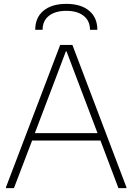

<svg xmlns="http://www.w3.org/2000/svg" viewBox="-20 -972 684 992"><path d="M11 -5 291 -740H354L633 -5V0H592L499 -246H146L52 0H11ZM484 -284 369 -587 324 -706H320L275 -587L160 -284ZM445 -818Q445 -864 412.5 -890Q380 -916 323 -916Q265 -916 232.5 -890Q200 -864 200 -818H162Q162 -881 204.5 -916.5Q247 -952 323 -952Q398 -952 440.5 -916.5Q483 -881 483 -818Z"/></svg>

Font: Encode Sans Normal
Style: Thin
Weight: 100
Designer: Pablo Impallari, Andres Torresi
Foundry: Pablo Impallari, Andres Torresi
Version: Version 1.000; ttfautohint (v1.00) -l 8 -r 50 -G 200 -x 14 -